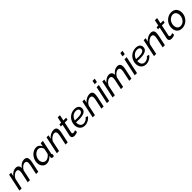

<svg xmlns="http://www.w3.org/2000/svg" viewBox="710 -3063 5406 5406"><g transform="rotate(-45 3412.5 -360.0)"><path d="M116.2 -522H195.8L171.9 -410.2Q211.9 -465.8 268.1 -498.3Q324.2 -530.8 381.8 -530.8Q439.5 -530.8 470.5 -497.8Q501.5 -464.8 502.9 -403.8Q596.2 -530.8 716.8 -530.8Q833 -530.8 833 -403.8Q833 -366.7 821.8 -312L754.9 0H667L729 -292Q737.8 -334 737.8 -365.2Q737.8 -452.1 666 -452.1Q617.2 -452.1 568.8 -413.8Q520.5 -375.5 490.2 -314L423.8 0H335.9L397.9 -292Q407.2 -337.4 407.2 -366.2Q407.2 -452.1 335.9 -452.1Q286.6 -452.1 238.5 -414.3Q190.4 -376.5 160.2 -314.9L92.8 0H4.9Z M904.8 -207Q904.8 -268.6 928.7 -327.9Q952.6 -387.2 991.9 -431.6Q1031.2 -476.1 1084.7 -503.4Q1138.2 -530.8 1193.8 -530.8Q1251.5 -530.8 1291.7 -499.3Q1332 -467.8 1349.6 -418L1373 -522H1460.9L1373 -107.9Q1370.6 -95.7 1370.6 -95.2Q1370.6 -85.4 1375.7 -81.3Q1380.9 -77.1 1392.6 -76.2L1377 0Q1346.7 3.9 1341.8 3.9Q1314.9 3.9 1299.8 -8.5Q1284.7 -21 1284.7 -41Q1284.7 -55.7 1293.9 -98.1Q1255.4 -48.3 1200 -19.3Q1144.5 9.8 1090.8 9.8Q1005.9 9.8 955.3 -52.7Q904.8 -115.2 904.8 -207ZM1300.8 -183.1 1332 -333Q1325.7 -383.8 1287.6 -419.4Q1249.5 -455.1 1203.6 -455.1Q1149.9 -455.1 1101.8 -420.2Q1053.7 -385.3 1025.9 -331.3Q998 -277.3 998 -221.2Q998 -155.3 1034.2 -110.6Q1070.3 -65.9 1128.9 -65.9Q1174.3 -65.9 1227.8 -101.1Q1281.2 -136.2 1300.8 -183.1Z M1605 -522H1684.6L1660.6 -410.2Q1701.2 -465.3 1763.9 -498Q1826.7 -530.8 1891.6 -530.8Q2005.9 -530.8 2005.9 -408.2Q2005.9 -375 1993.7 -312L1927.7 0H1839.8L1901.9 -292Q1910.6 -335 1910.6 -367.2Q1910.6 -452.1 1839.8 -452.1Q1789.1 -452.1 1733.4 -412.8Q1677.7 -373.5 1648.9 -314.9L1581.5 0H1493.7Z M2095.7 -73.2Q2095.7 -87.4 2098.6 -102.1L2173.8 -453.1H2106L2121.1 -522H2188L2224.6 -695.8H2313L2275.9 -522H2386.7L2372.1 -453.1H2261.7L2192.9 -128.9Q2190.9 -119.1 2190.9 -113.8Q2190.9 -93.8 2203.4 -84Q2215.8 -74.2 2235.8 -74.2Q2268.1 -74.2 2314 -96.2L2318.8 -25.9Q2299.8 -12.2 2263.9 -2.7Q2228 6.8 2189.9 6.8Q2147.5 6.8 2121.6 -13.4Q2095.7 -33.7 2095.7 -73.2Z M2606.9 -229Q2546.9 -229 2491.7 -233.9Q2490.7 -226.1 2490.7 -210.9Q2490.7 -144.5 2524.2 -100.3Q2557.6 -56.2 2621.1 -56.2Q2667.5 -56.2 2711.4 -79.8Q2755.4 -103.5 2779.8 -143.1L2851.1 -122.1Q2814 -63.5 2746.8 -26.9Q2679.7 9.8 2606.9 9.8Q2511.7 9.8 2456.8 -52.5Q2401.9 -114.7 2401.9 -210.9Q2401.9 -272.9 2426 -331.3Q2450.2 -389.6 2491.7 -433.6Q2533.2 -477.5 2592.3 -504.2Q2651.4 -530.8 2717.8 -530.8Q2796.9 -530.8 2844.5 -494.4Q2892.1 -458 2892.1 -390.1Q2892.1 -229 2606.9 -229ZM2711.9 -464.8Q2670.4 -464.8 2634.8 -450.7Q2599.1 -436.5 2574 -412.1Q2548.8 -387.7 2531.5 -358.4Q2514.2 -329.1 2503.9 -294.9Q2570.8 -290 2609.9 -290Q2813 -290 2813 -391.1Q2813 -428.2 2786.1 -446.5Q2759.3 -464.8 2711.9 -464.8Z M3033.7 -522H3113.3L3089.4 -410.2Q3129.9 -465.3 3192.6 -498Q3255.4 -530.8 3320.3 -530.8Q3434.6 -530.8 3434.6 -408.2Q3434.6 -375 3422.4 -312L3356.4 0H3268.6L3330.6 -292Q3339.4 -335 3339.4 -367.2Q3339.4 -452.1 3268.6 -452.1Q3217.8 -452.1 3162.1 -412.8Q3106.4 -373.5 3077.6 -314.9L3010.3 0H2922.4Z M3644.5 -730H3732.4L3709.5 -620.1H3621.6ZM3600.6 -522H3688.5L3577.1 0H3489.3Z M3826.2 -522H3905.8L3881.8 -410.2Q3921.9 -465.8 3978 -498.3Q4034.2 -530.8 4091.8 -530.8Q4149.4 -530.8 4180.4 -497.8Q4211.4 -464.8 4212.9 -403.8Q4306.2 -530.8 4426.8 -530.8Q4543 -530.8 4543 -403.8Q4543 -366.7 4531.7 -312L4464.8 0H4377L4439 -292Q4447.8 -334 4447.8 -365.2Q4447.8 -452.1 4376 -452.1Q4327.1 -452.1 4278.8 -413.8Q4230.5 -375.5 4200.2 -314L4133.8 0H4045.9L4107.9 -292Q4117.2 -337.4 4117.2 -366.2Q4117.2 -452.1 4045.9 -452.1Q3996.6 -452.1 3948.5 -414.3Q3900.4 -376.5 3870.1 -314.9L3802.7 0H3714.8Z M4752.9 -730H4840.8L4817.9 -620.1H4730ZM4709 -522H4796.9L4685.5 0H4597.7Z M5046.4 -229Q4986.3 -229 4931.2 -233.9Q4930.2 -226.1 4930.2 -210.9Q4930.2 -144.5 4963.6 -100.3Q4997.1 -56.2 5060.5 -56.2Q5106.9 -56.2 5150.9 -79.8Q5194.8 -103.5 5219.2 -143.1L5290.5 -122.1Q5253.4 -63.5 5186.3 -26.9Q5119.1 9.8 5046.4 9.8Q4951.2 9.8 4896.2 -52.5Q4841.3 -114.7 4841.3 -210.9Q4841.3 -272.9 4865.5 -331.3Q4889.6 -389.6 4931.2 -433.6Q4972.7 -477.5 5031.7 -504.2Q5090.8 -530.8 5157.2 -530.8Q5236.3 -530.8 5283.9 -494.4Q5331.5 -458 5331.5 -390.1Q5331.5 -229 5046.4 -229ZM5151.4 -464.8Q5109.9 -464.8 5074.2 -450.7Q5038.6 -436.5 5013.4 -412.1Q4988.3 -387.7 4970.9 -358.4Q4953.6 -329.1 4943.4 -294.9Q5010.3 -290 5049.3 -290Q5252.4 -290 5252.4 -391.1Q5252.4 -428.2 5225.6 -446.5Q5198.7 -464.8 5151.4 -464.8Z M5473.1 -522H5552.7L5528.8 -410.2Q5569.3 -465.3 5632.1 -498Q5694.8 -530.8 5759.8 -530.8Q5874 -530.8 5874 -408.2Q5874 -375 5861.8 -312L5795.9 0H5708L5770 -292Q5778.8 -335 5778.8 -367.2Q5778.8 -452.1 5708 -452.1Q5657.2 -452.1 5601.6 -412.8Q5545.9 -373.5 5517.1 -314.9L5449.7 0H5361.8Z M5963.9 -73.2Q5963.9 -87.4 5966.8 -102.1L6042 -453.1H5974.1L5989.3 -522H6056.2L6092.8 -695.8H6181.2L6144 -522H6254.9L6240.2 -453.1H6129.9L6061 -128.9Q6059.1 -119.1 6059.1 -113.8Q6059.1 -93.8 6071.5 -84Q6084 -74.2 6104 -74.2Q6136.2 -74.2 6182.1 -96.2L6187 -25.9Q6168 -12.2 6132.1 -2.7Q6096.2 6.8 6058.1 6.8Q6015.6 6.8 5989.7 -13.4Q5963.9 -33.7 5963.9 -73.2Z M6269 -210Q6269 -295.9 6310.5 -369.9Q6352.1 -443.8 6423.1 -487.3Q6494.1 -530.8 6577.1 -530.8Q6628.4 -530.8 6668.7 -513.7Q6709 -496.6 6734.4 -466.3Q6759.8 -436 6772.9 -396.2Q6786.1 -356.4 6786.1 -310.1Q6786.1 -224.6 6744.6 -150.9Q6703.1 -77.1 6631.6 -33.7Q6560.1 9.8 6476.1 9.8Q6408.2 9.8 6360.6 -20.3Q6313 -50.3 6291 -99.1Q6269 -147.9 6269 -210ZM6693.8 -296.9Q6693.8 -367.2 6659.4 -411.1Q6625 -455.1 6563 -455.1Q6524.9 -455.1 6488 -437Q6451.2 -418.9 6422.9 -388.4Q6394.5 -357.9 6377.2 -314.2Q6359.9 -270.5 6359.9 -222.2Q6359.9 -152.3 6394.5 -109.1Q6429.2 -65.9 6491.2 -65.9Q6543 -65.9 6589.4 -95.5Q6635.7 -125 6664.8 -178.7Q6693.8 -232.4 6693.8 -296.9Z"/></g></svg>

Font: Rawline Medium
Style: Italic
Weight: 500
Italic angle: -12°
Designer: Matt McInerney, Pablo Impallari, Rodrigo Fuenzalida
Foundry: Matt McInerney, Pablo Impallari, Rodrigo Fuenzalida
Version: Version 4.020;PS 004.020;hotconv 1.0.88;makeotf.lib2.5.64775